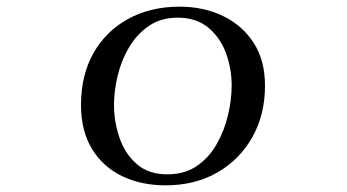

<svg xmlns="http://www.w3.org/2000/svg" viewBox="-20 -556 1040 576"><path d="M675 -300Q675 -350 658 -396.5Q641 -443 605 -473Q569 -503 513 -503Q463 -503 427 -478.5Q391 -454 367.5 -414.5Q344 -375 333 -329Q322 -283 322 -241Q322 -192 338 -144Q354 -96 389.5 -64.5Q425 -33 482 -33Q534 -33 570.5 -58Q607 -83 630 -123.5Q653 -164 664 -210.5Q675 -257 675 -300ZM775 -299Q775 -212 737 -144.5Q699 -77 632 -38.5Q565 0 477 0Q403 0 345.5 -28Q288 -56 255.5 -110Q223 -164 223 -241Q223 -330 260 -396Q297 -462 364 -499Q431 -536 519 -536Q591 -536 649 -508Q707 -480 741 -427.5Q775 -375 775 -299Z"/></svg>

Font: Kaisei Tokumin
Style: Regular
Weight: 400
Designer: Font-Kai, 金井和夫
Foundry: KAZUO KANAI
Version: Version 5.003